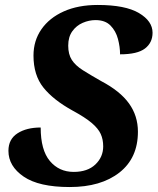

<svg xmlns="http://www.w3.org/2000/svg" viewBox="-20 -744 635 774"><path d="M261 10Q137 10 75.5 -32Q14 -74 14 -136Q14 -183 50.5 -206.5Q87 -230 144 -230Q144 -139 181 -95Q218 -51 277 -51Q333 -51 364.5 -81Q396 -111 396 -154Q396 -182 386 -204Q376 -226 349.5 -248.5Q323 -271 273 -298Q195 -341 155 -391Q115 -441 115 -520Q115 -580 147 -626Q179 -672 237 -698Q295 -724 374 -724Q485 -724 540 -691.5Q595 -659 595 -612Q595 -572 564.5 -548.5Q534 -525 464 -525Q464 -555 455.5 -587Q447 -619 425.5 -641Q404 -663 365 -663Q339 -663 313.5 -652Q288 -641 271.5 -618Q255 -595 255 -560Q255 -525 269.5 -502.5Q284 -480 314 -461Q344 -442 388 -417Q464 -377 500 -327Q536 -277 536 -213Q536 -107 461.5 -48.5Q387 10 261 10Z"/></svg>

Font: Noto Serif
Style: Bold Italic
Weight: 700
Italic angle: -12°
Designer: Monotype Design Team
Foundry: Monotype Imaging Inc.
Version: Version 2.013